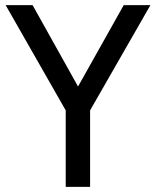

<svg xmlns="http://www.w3.org/2000/svg" viewBox="-20 -728 608 748"><path d="M236 -298 2 -708H107L284 -391L462 -708H566L331 -298V0H236Z"/></svg>

Font: Telex
Style: Regular
Weight: 400
Designer: Andres Torresi
Foundry: Andres Torresi
Version: Version 1.100